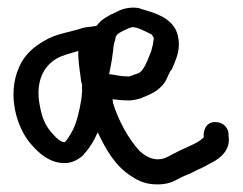

<svg xmlns="http://www.w3.org/2000/svg" viewBox="-20 -497 638 505"><path d="M581 -148C578 -164 565 -176 546 -176C520 -176 514 -151 516 -135H515C501 -121 480 -114 455 -102L437 -93C420 -84 412 -78 394 -78C376 -78 359 -89 347 -100C318 -132 292 -178 277 -227C277 -230 277 -231 276 -236C286 -235 299 -233 313 -233C325 -232 339 -235 349 -238L368 -246C385 -253 404 -265 415 -283C421 -293 425 -308 432 -315L438 -329C446 -348 455 -372 448 -402C438 -450 385 -464 349 -474V-475H348C327 -480 304 -475 289 -467L275 -460H274C270 -458 263 -454 255 -449C244 -442 239 -435 234 -429L221 -427C210 -426 200 -425 190 -421C161 -412 127 -408 97 -390C69 -374 44 -353 30 -320C-2 -248 23 -159 65 -114C84 -93 111 -68 150 -68C169 -68 187 -77 201 -91V-92C216 -108 227 -126 237 -149C258 -105 283 -59 328 -32C346 -20 365 -12 394 -12C417 -12 432 -17 448 -26C459 -32 471 -37 483 -42L501 -51C515 -57 527 -64 538 -70H539C556 -80 588 -100 581 -141ZM129 -343C145 -352 163 -356 186 -363C185 -344 189 -315 192 -295V-294L193 -286C193 -283 195 -278 196 -274C196 -270 195 -267 196 -261V-258C195 -251 195 -241 194 -236C189 -206 182 -176 172 -156C166 -144 155 -126 150 -123C139 -123 128 -134 114 -150C97 -171 90 -189 84 -223C73 -284 96 -324 129 -343ZM315 -296C297 -296 284 -300 267 -302C269 -313 272 -326 274 -339L276 -353C279 -370 277 -374 282 -390L283 -391V-393C284 -405 290 -409 304 -416L319 -423H320C333 -431 354 -418 378 -407C381 -405 385 -396 385 -395L384 -393L382 -379C379 -370 379 -364 376 -358C366 -333 357 -309 343 -304C328 -300 323 -295 317 -296Z"/></svg>

Font: Stray Cat
Style: ExBd
Weight: 800
Version: Version 1.0